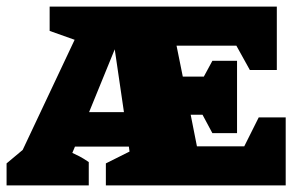

<svg xmlns="http://www.w3.org/2000/svg" viewBox="-50 -564 925 584"><path d="M596 -159 566 -215H530L549 -119H693L737 -207H819V0H272V-67L344 -103L342 -118H178L170 -99Q181 -94 192.5 -88Q204 -82 220 -71V0H-30V-67L19 -108L177 -443L101 -470V-544H792V-351H710L669 -425H487L506 -331H570L596 -379H671V-159ZM221 -223H327L299 -414Z"/></svg>

Font: Piazzolla SC Black
Style: Regular
Weight: 900
Designer: Juan Pablo del Peral
Foundry: Huerta Tipografica
Version: Version 1.330